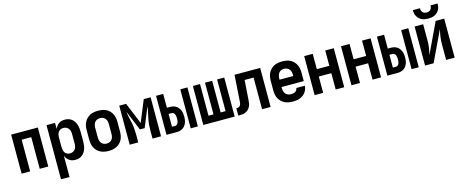

<svg xmlns="http://www.w3.org/2000/svg" viewBox="-45 -1529 6090 2519"><g transform="rotate(-15 3000.0 -269.5)"><path d="M69 0H185V-430H315V0H431V-530H69Z M549 205H665V-82Q674 -62 687 -44.5Q700 -27 717.5 -15Q735 -3 756 2.5Q777 8 799 8Q824 8 848 1Q872 -6 891.5 -21.5Q911 -37 924.5 -58Q938 -79 945.5 -102.5Q953 -126 956 -150.5Q959 -175 959 -200V-330Q959 -355 956 -379.5Q953 -404 945.5 -427.5Q938 -451 924.5 -472.5Q911 -494 891.5 -509Q872 -524 848 -531Q824 -538 799 -538Q777 -538 756 -533Q735 -528 717.5 -515.5Q700 -503 687 -485.5Q674 -468 665 -448V-530H549ZM751 -92Q731 -92 713 -100.5Q695 -109 684 -125.5Q673 -142 669 -161.5Q665 -181 665 -200V-330Q665 -350 669 -369.5Q673 -389 684 -405Q695 -421 713 -429.5Q731 -438 751 -438Q771 -438 790 -430Q809 -422 821.5 -406Q834 -390 838.5 -370Q843 -350 843 -330V-200Q843 -180 838.5 -160Q834 -140 821.5 -124Q809 -108 790 -100Q771 -92 751 -92Z M1250 8Q1278 8 1306 3Q1334 -2 1359 -14.5Q1384 -27 1404 -47Q1424 -67 1436.5 -92Q1449 -117 1454 -144.5Q1459 -172 1459 -200V-330Q1459 -358 1454 -386Q1449 -414 1436.5 -438.5Q1424 -463 1404 -483.5Q1384 -504 1359 -516.5Q1334 -529 1306 -533.5Q1278 -538 1250 -538Q1222 -538 1194.5 -533.5Q1167 -529 1142 -516.5Q1117 -504 1096.5 -483.5Q1076 -463 1063.5 -438.5Q1051 -414 1046 -386Q1041 -358 1041 -330V-200Q1041 -172 1046 -144.5Q1051 -117 1063.5 -92Q1076 -67 1096.5 -47Q1117 -27 1142 -14.5Q1167 -2 1194.5 3Q1222 8 1250 8ZM1250 -92Q1230 -92 1210.5 -100Q1191 -108 1179 -124Q1167 -140 1162 -160Q1157 -180 1157 -200V-330Q1157 -350 1162 -370Q1167 -390 1179 -406Q1191 -422 1210.5 -430Q1230 -438 1250 -438Q1270 -438 1289.5 -430Q1309 -422 1321.5 -406Q1334 -390 1338.5 -370Q1343 -350 1343 -330V-200Q1343 -180 1338.5 -160Q1334 -140 1321.5 -124Q1309 -108 1289.5 -100Q1270 -92 1250 -92Z M1537 0H1653V-106Q1653 -147 1650 -187.5Q1647 -228 1638.5 -268Q1630 -308 1620.5 -348Q1611 -388 1607 -428L1718 -159H1783L1893 -428Q1889 -388 1879.5 -348Q1870 -308 1862 -268Q1854 -228 1850.5 -187.5Q1847 -147 1847 -106V0H1963V-530H1870L1750 -238L1630 -530H1537Z M2366 0H2463V-530H2366ZM2037 0H2177Q2198 0 2219 -5Q2240 -10 2258 -21.5Q2276 -33 2289 -50Q2302 -67 2310 -87Q2318 -107 2321 -128.5Q2324 -150 2324 -171Q2324 -192 2321 -213.5Q2318 -235 2310 -254.5Q2302 -274 2289 -291.5Q2276 -309 2258 -320.5Q2240 -332 2219 -337Q2198 -342 2177 -342H2134V-530H2037ZM2134 -84V-258H2177Q2191 -258 2202 -248.5Q2213 -239 2218 -226Q2223 -213 2224.5 -199Q2226 -185 2226 -171Q2226 -157 2224.5 -143Q2223 -129 2218 -116Q2213 -103 2202 -93.5Q2191 -84 2177 -84Z M2537 0H2963V-530H2866V-100H2799V-530H2702V-100H2634V-530H2537Z M3012 0Q3036 0 3060.5 -1.5Q3085 -3 3107 -11.5Q3129 -20 3147 -37Q3165 -54 3175.5 -75.5Q3186 -97 3190 -120.5Q3194 -144 3195 -168L3213 -430H3335V0H3451V-530H3103L3079 -175Q3079 -165 3077.5 -155.5Q3076 -146 3073 -137Q3070 -128 3064.5 -120Q3059 -112 3050.5 -107Q3042 -102 3032 -101Q3022 -100 3012 -100Z M3752 8Q3776 8 3800.5 5Q3825 2 3847.5 -6.5Q3870 -15 3890 -29.5Q3910 -44 3924.5 -63Q3939 -82 3947.5 -105.5Q3956 -129 3957 -153H3841Q3840 -138 3831.5 -125Q3823 -112 3810 -104.5Q3797 -97 3782 -94.5Q3767 -92 3752 -92Q3732 -92 3712.5 -99.5Q3693 -107 3680 -123Q3667 -139 3662 -159.5Q3657 -180 3657 -200V-215H3959V-330Q3959 -358 3954 -386Q3949 -414 3936.5 -438.5Q3924 -463 3904 -483.5Q3884 -504 3859 -516.5Q3834 -529 3806 -533.5Q3778 -538 3750 -538Q3722 -538 3694.5 -533.5Q3667 -529 3642 -516.5Q3617 -504 3596.5 -483.5Q3576 -463 3563.5 -438.5Q3551 -414 3546 -386Q3541 -358 3541 -330V-200Q3541 -172 3546 -144Q3551 -116 3564 -91Q3577 -66 3597.5 -46Q3618 -26 3643 -14Q3668 -2 3696 3Q3724 8 3752 8ZM3843 -315H3657V-330Q3657 -350 3662 -370Q3667 -390 3679 -406Q3691 -422 3710.5 -430Q3730 -438 3750 -438Q3770 -438 3789.5 -430Q3809 -422 3821.5 -406Q3834 -390 3838.5 -370Q3843 -350 3843 -330Z M4049 0H4165V-222H4335V0H4451V-530H4335V-322H4165V-530H4049Z M4549 0H4665V-222H4835V0H4951V-530H4835V-322H4665V-530H4549Z M5366 0H5463V-530H5366ZM5037 0H5177Q5198 0 5219 -5Q5240 -10 5258 -21.5Q5276 -33 5289 -50Q5302 -67 5310 -87Q5318 -107 5321 -128.5Q5324 -150 5324 -171Q5324 -192 5321 -213.5Q5318 -235 5310 -254.5Q5302 -274 5289 -291.5Q5276 -309 5258 -320.5Q5240 -332 5219 -337Q5198 -342 5177 -342H5134V-530H5037ZM5134 -84V-258H5177Q5191 -258 5202 -248.5Q5213 -239 5218 -226Q5223 -213 5224.5 -199Q5226 -185 5226 -171Q5226 -157 5224.5 -143Q5223 -129 5218 -116Q5213 -103 5202 -93.5Q5191 -84 5177 -84Z M5549 0H5665L5861 -413Q5856 -388 5850.5 -363.5Q5845 -339 5841.5 -313.5Q5838 -288 5836.5 -263Q5835 -238 5835 -212V0H5951V-530H5835L5639 -117Q5644 -142 5649.5 -167Q5655 -192 5659 -217Q5663 -242 5664 -267.5Q5665 -293 5665 -318V-530H5549ZM5750 -584Q5772 -584 5794 -587.5Q5816 -591 5836 -600.5Q5856 -610 5872.5 -625Q5889 -640 5899.5 -659Q5910 -678 5914 -700Q5918 -722 5918 -744H5822Q5822 -729 5818 -714Q5814 -699 5804 -688Q5794 -677 5779.5 -672Q5765 -667 5750 -667Q5735 -667 5720.5 -672Q5706 -677 5696 -688Q5686 -699 5682 -714Q5678 -729 5678 -744H5582Q5582 -722 5586 -700Q5590 -678 5601 -659Q5612 -640 5628 -625Q5644 -610 5664 -600.5Q5684 -591 5706 -587.5Q5728 -584 5750 -584Z"/></g></svg>

Font: Iosevka SS09
Style: Bold
Weight: 700
Monospace: yes
Designer: Belleve Invis
Foundry: Belleve Invis
Version: Version 5.2.1; ttfautohint (v1.8.3)